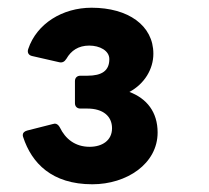

<svg xmlns="http://www.w3.org/2000/svg" viewBox="-20 -789 540 497"><path d="M219 -312C308 -312 388 -365 388 -446C388 -499 360 -534 315 -551C354 -572 377 -610 377 -650C377 -723 312 -769 217 -769C142 -769 75 -728 53 -662C50 -653 54 -646 63 -644L133 -628C141 -626 147 -629 152 -637C164 -658 183 -671 211 -671C238 -671 263 -658 263 -636C263 -606 244 -593 206 -593H188C180 -593 174 -588 174 -579V-522C174 -513 180 -508 188 -508H206C247 -508 270 -488 270 -457C270 -425 244 -409 212 -409C174 -409 149 -430 135 -459C132 -465 127 -469 122 -469L117 -468L50 -451C43 -449 39 -445 39 -440C39 -438 39 -436 40 -434C62 -367 114 -312 219 -312Z"/></svg>

Font: LINE Seed JP_OTF Bold
Style: Regular
Weight: 700
Designer: LINE & Fontrix & Fontworks
Version: Version 1.009